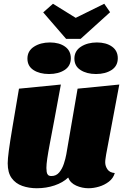

<svg xmlns="http://www.w3.org/2000/svg" viewBox="-20 -982 667 1022"><path d="M176 20Q134 20 98.5 7.5Q63 -5 42 -34Q21 -63 21 -113Q21 -135 27 -180.5Q33 -226 46.5 -306Q60 -386 81 -510L304 -532Q284 -422 269.5 -345.5Q255 -269 245.5 -219Q236 -169 231.5 -138Q227 -107 227 -88Q227 -77 228.5 -67Q230 -57 235.5 -51Q241 -45 254 -45Q279 -45 295 -64Q311 -83 320 -110.5Q329 -138 333 -161L393 -510L615 -532L545 -160Q544 -152 542 -140Q540 -128 540 -118Q540 -98 552 -80.5Q564 -63 591 -61Q583 -33 559.5 -15Q536 3 507 11.5Q478 20 451 20Q417 20 385.5 6Q354 -8 343 -37Q315 -10 270.5 5Q226 20 176 20ZM332 -775 210 -916 262 -962 383 -887 535 -962 566 -917 409 -775ZM241 -588Q191 -588 158.5 -609Q126 -630 126 -670Q126 -711 161 -733.5Q196 -756 246 -756Q295 -756 326 -734Q357 -712 357 -672Q357 -631 324 -609.5Q291 -588 241 -588ZM491 -588Q442 -588 409 -609Q376 -630 376 -670Q376 -711 411 -733.5Q446 -756 496 -756Q545 -756 576 -734Q607 -712 607 -672Q607 -631 574 -609.5Q541 -588 491 -588Z"/></svg>

Font: Sansita Swashed Light Black
Style: Regular
Weight: 900
Version: Version 1.003